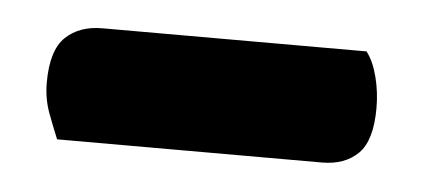

<svg xmlns="http://www.w3.org/2000/svg" viewBox="-26 -712 406 184"><g transform="rotate(5 177.0 -620.0)"><path d="M287.6 -565.7H32.9Q28.9 -575.3 23.6 -589.3Q18.3 -603.4 18.3 -619Q18.3 -650.2 31.6 -662.9Q44.9 -675.5 66.7 -675.5H321Q327.8 -666.6 331.5 -652.1Q335.2 -637.6 335.2 -622.2Q335.2 -591 322.5 -578.4Q309.7 -565.7 287.6 -565.7Z"/></g></svg>

Font: Baloo Bhaina 2
Style: Regular
Weight: 400
Designer: Yesha Goshar, Manish Minz, Shuchita Grover and Ek Type
Foundry: Ek Type
Version: Version 1.700